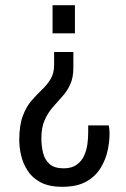

<svg xmlns="http://www.w3.org/2000/svg" viewBox="-20 -546 486 738"><path d="M182 -418V-526H268V-418ZM219 172Q168 172 135.5 154.5Q103 137 85.5 109Q68 81 61 50.5Q54 20 54 -7Q54 -64 67.5 -100Q81 -136 101 -159Q121 -182 141 -201Q161 -220 174.5 -242Q188 -264 188 -297V-346H262V-286Q262 -247 249.5 -220.5Q237 -194 218.5 -174Q200 -154 182 -133Q164 -112 151.5 -84Q139 -56 139 -13Q139 15 145.5 41.5Q152 68 170.5 84.5Q189 101 225 101Q256 101 275 87Q294 73 303.5 52Q313 31 316 7.5Q319 -16 319 -36Q319 -44 319 -51Q319 -58 319 -64H398Q399 -60 400 -51.5Q401 -43 401 -30Q401 -1 393.5 33.5Q386 68 366.5 100Q347 132 311.5 152Q276 172 219 172Z"/></svg>

Font: Archivo Condensed
Style: Regular
Weight: 400
Width: 3
Designer: Hector Gatti
Foundry: Omnibus-Type
Version: Version 2.001; ttfautohint (v1.8.3)